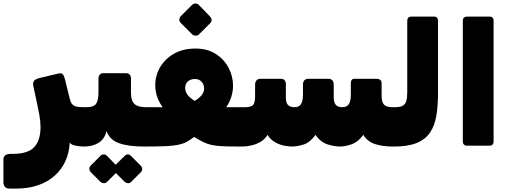

<svg xmlns="http://www.w3.org/2000/svg" viewBox="-67 -847 2982 1123"><path d="M-10 256Q-30 256 -38.5 245.5Q-47 235 -47 219V86Q-47 69 -35.5 61Q-24 53 -5 53H8Q97 53 133.5 13Q170 -27 170 -103Q170 -139 163 -175.5Q156 -212 150 -241L128 -343Q124 -365 132.5 -375Q141 -385 166 -391L270 -416Q289 -421 297 -415Q305 -409 308.5 -398Q312 -387 315 -375L341 -269Q346 -249 354.5 -238.5Q363 -228 378.5 -224Q394 -220 421 -220H439Q454 -220 454 -205V-20Q454 10 424 10Q395 10 370.5 4Q346 -2 341 -14Q338 46 315.5 95.5Q293 145 252.5 181Q212 217 155.5 236.5Q99 256 27 256Z M424 10Q409 10 409 -5V-190Q409 -220 439 -220Q481 -220 495 -240Q509 -260 509 -307V-386Q509 -419 539 -419H669Q699 -419 699 -386V-307Q699 -280 705.5 -260.5Q712 -241 731.5 -230.5Q751 -220 789 -220Q804 -220 804 -205V-20Q804 10 774 10Q682 10 628 -10Q574 -30 556 -80Q545 -34 510 -12Q475 10 424 10ZM558 218Q551 225 540 224.5Q529 224 521 217L463 159Q456 151 455.5 140.5Q455 130 463 122L521 64Q529 56 540 56Q551 56 558 64L615 122Q623 130 623.5 141Q624 152 616 160ZM699 218Q692 225 681.5 224.5Q671 224 663 217L604 159Q597 151 596.5 140Q596 129 604 122L663 64Q671 56 681 56Q691 56 698 64L756 122Q764 130 764.5 141Q765 152 757 160Z M779 10Q759 10 759 -12V-202Q759 -211 765 -215.5Q771 -220 779 -220Q796 -220 817.5 -220Q839 -220 858 -220Q877 -220 884 -220Q870 -240 860 -261.5Q850 -283 845.5 -305Q841 -327 841 -349Q841 -404 869 -453Q897 -502 950 -532.5Q1003 -563 1077 -563Q1146 -563 1195 -531.5Q1244 -500 1270 -450.5Q1296 -401 1296 -346Q1296 -313 1286 -281Q1276 -249 1256 -220Q1266 -220 1276 -220Q1286 -220 1305 -220Q1324 -220 1360 -220Q1368 -220 1374 -214.5Q1380 -209 1380 -200V-29Q1380 10 1339 10Q1277 10 1238.5 8.5Q1200 7 1173.5 1.5Q1147 -4 1123.5 -15.5Q1100 -27 1068 -46Q1045 -28 1024.5 -17Q1004 -6 975 0Q946 6 900 8Q854 10 779 10ZM1072 -257Q1100 -274 1113.5 -292Q1127 -310 1127 -329Q1127 -353 1112 -369Q1097 -385 1074 -385Q1047 -385 1031.5 -370.5Q1016 -356 1016 -333Q1016 -313 1028.5 -294.5Q1041 -276 1072 -257ZM1097 -646Q1089 -638 1076.5 -638.5Q1064 -639 1056 -647L991 -712Q982 -721 982 -732.5Q982 -744 991 -753L1056 -818Q1064 -826 1076 -826.5Q1088 -827 1096 -818L1159 -753Q1181 -730 1162 -711Z M1641 10Q1618 10 1591 4Q1564 -2 1539.5 -16.5Q1515 -31 1498 -58Q1482 -32 1456 -17Q1430 -2 1402 4Q1374 10 1350 10Q1335 10 1335 -5V-190Q1335 -220 1365 -220Q1403 -220 1414 -233.5Q1425 -247 1425 -287V-352Q1425 -367 1433 -376.5Q1441 -386 1455 -386H1576Q1605 -386 1605 -353V-274Q1605 -248 1616.5 -234Q1628 -220 1655 -220Q1682 -220 1693.5 -238Q1705 -256 1705 -292V-353Q1705 -368 1713 -377Q1721 -386 1735 -386H1855Q1869 -386 1877 -377Q1885 -368 1885 -353V-277Q1885 -249 1896.5 -234.5Q1908 -220 1935 -220Q1962 -220 1973.5 -238Q1985 -256 1985 -292V-362Q1985 -373 1990 -379.5Q1995 -386 2005 -386H2140Q2149 -386 2157 -379.5Q2165 -373 2165 -362V-288Q2165 -250 2179 -235Q2193 -220 2228 -220H2245Q2260 -220 2260 -205V-20Q2260 10 2228 10Q2173 10 2128 -4Q2083 -18 2058 -58Q2027 -16 1989 -3Q1951 10 1921 10Q1887 10 1847.5 -3Q1808 -16 1778 -58Q1747 -14 1709.5 -2Q1672 10 1641 10Z M2230 10Q2215 10 2215 -5V-190Q2215 -220 2245 -220Q2272 -220 2287.5 -228Q2303 -236 2309 -255Q2315 -274 2315 -307V-727Q2315 -737 2321.5 -743.5Q2328 -750 2338 -750H2472Q2483 -750 2489 -743.5Q2495 -737 2495 -727V-304Q2495 -231 2485.5 -172Q2476 -113 2448.5 -72Q2421 -31 2368.5 -10Q2316 11 2230 10Z M2663 5Q2653 5 2646.5 -1.5Q2640 -8 2640 -18V-727Q2640 -737 2646.5 -743.5Q2653 -750 2663 -750H2797Q2808 -750 2814 -743.5Q2820 -737 2820 -727V-18Q2820 -8 2814 -1.5Q2808 5 2797 5Z"/></svg>

Font: Rubik Black
Style: Regular
Weight: 900
Designer: Hubert and Fischer
Foundry: Hubert and Fischer
Version: Version 2.300;gftools[0.9.30]